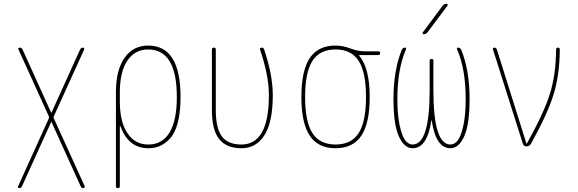

<svg xmlns="http://www.w3.org/2000/svg" viewBox="-20 -770 3040 1010"><path d="M81.1 219.7Q77.1 219.7 75.2 216.8Q73.2 213.9 75.2 210L237.3 -148.4Q238.3 -152.3 237.3 -157.2L77.1 -509.8Q75.2 -513.7 77.1 -516.6Q79.1 -519.5 83 -519.5Q93.8 -519.5 98.6 -509.8L249 -177.7Q249 -176.8 250 -176.8Q251 -176.8 251 -177.7L401.4 -509.8Q406.2 -519.5 417 -519.5Q419.9 -519.5 421.9 -516.6Q423.8 -513.7 422.9 -509.8L262.7 -157.2Q260.7 -152.3 262.7 -148.4L425.8 210Q426.8 213.9 424.3 216.8Q421.9 219.7 418.9 219.7Q409.2 219.7 404.3 210L251 -127.9Q251 -128.9 250 -128.9Q249 -128.9 249 -127.9L95.7 210Q90.8 219.7 81.1 219.7Z M610.4 -285.2V-235.4Q610.4 -128.9 650.4 -69.3Q690.4 -9.8 759.8 -9.8Q834 -9.8 872.1 -73.2Q910.2 -136.7 910.2 -259.8Q910.2 -509.8 759.8 -509.8Q689.5 -509.8 649.9 -450.7Q610.4 -391.6 610.4 -285.2ZM589.8 210V-285.2Q589.8 -400.4 634.8 -465.3Q679.7 -530.3 759.8 -530.3Q929.7 -530.3 929.7 -259.8Q929.7 -179.7 915 -124Q900.4 -68.4 873.5 -40.5Q846.7 -12.7 819.8 -1.5Q793 9.8 759.8 9.8Q656.2 9.8 613.3 -105.5Q613.3 -107.4 611.3 -107.4Q610.4 -107.4 610.4 -106.4V210Q610.4 219.7 600.1 219.7Q589.8 219.7 589.8 210Z M1250 9.8Q1170.9 9.8 1132.8 -38.6Q1094.7 -86.9 1094.7 -190.4V-509.8Q1094.7 -519.5 1105 -519.5Q1115.2 -519.5 1115.2 -509.8V-190.4Q1115.2 -95.7 1147 -52.7Q1178.7 -9.8 1250 -9.8Q1394.5 -9.8 1394.5 -269.5Q1394.5 -372.1 1347.7 -509.8Q1346.7 -513.7 1349.1 -516.6Q1351.6 -519.5 1356.4 -519.5Q1366.2 -519.5 1369.1 -510.7Q1415 -376 1415 -269.5Q1415 -128.9 1371.6 -59.6Q1328.1 9.8 1250 9.8Z M1866.7 -449.7Q1828.1 -509.8 1745.1 -509.8Q1662.1 -509.8 1623.5 -449.7Q1585 -389.6 1585 -259.8Q1585 -129.9 1623.5 -69.8Q1662.1 -9.8 1745.1 -9.8Q1828.1 -9.8 1866.7 -69.8Q1905.3 -129.9 1905.3 -259.8Q1905.3 -389.6 1866.7 -449.7ZM1745.1 -530.3Q1784.2 -530.3 1823.2 -515.1Q1862.3 -500 1900.4 -500H1969.7Q1979.5 -500 1980 -490.2Q1980.5 -480.5 1969.7 -480.5H1870.1Q1869.1 -480.5 1869.1 -479Q1869.1 -477.5 1869.6 -477.5Q1870.1 -477.5 1870.1 -476.6Q1924.8 -411.1 1924.8 -259.8Q1924.8 -122.1 1880.9 -56.2Q1836.9 9.8 1745.1 9.8Q1653.3 9.8 1609.4 -56.2Q1565.4 -122.1 1565.4 -260.3Q1565.4 -398.4 1609.4 -464.4Q1653.3 -530.3 1745.1 -530.3Z M2150.4 9.8Q2106.4 9.8 2078.1 -52.7Q2049.8 -115.2 2049.8 -250Q2049.8 -400.4 2093.8 -508.8Q2099.6 -519.5 2109.4 -519.5Q2119.1 -519.5 2115.2 -509.8Q2070.3 -404.3 2070.3 -250Q2070.3 -166 2082.5 -109.9Q2094.7 -53.7 2111.8 -31.7Q2128.9 -9.8 2150.4 -9.8Q2240.2 -9.8 2240.2 -294.9V-450.2Q2240.2 -460 2250 -460Q2259.8 -460 2259.8 -450.2V-294.9Q2259.8 -9.8 2349.6 -9.8Q2371.1 -9.8 2388.2 -31.7Q2405.3 -53.7 2417.5 -109.9Q2429.7 -166 2429.7 -250Q2429.7 -405.3 2384.8 -509.8Q2380.9 -519.5 2390.6 -519.5Q2399.4 -519.5 2406.2 -508.8Q2450.2 -399.4 2450.2 -250Q2450.2 -115.2 2421.9 -52.7Q2393.6 9.8 2349.6 9.8Q2272.5 9.8 2251 -135.7Q2251 -136.7 2250 -136.7Q2249 -136.7 2249 -135.7Q2227.5 9.8 2150.4 9.8ZM2209 -589.8Q2205.1 -589.8 2203.6 -593.3Q2202.1 -596.7 2204.1 -599.6L2308.6 -740.2Q2316.4 -750 2329.1 -750Q2333 -750 2334.5 -746.6Q2335.9 -743.2 2334 -740.2L2228.5 -599.6Q2220.7 -589.8 2209 -589.8Z M2730.5 -13.7 2573.2 -509.8Q2571.3 -513.7 2573.7 -516.6Q2576.2 -519.5 2580.1 -519.5Q2589.8 -519.5 2593.8 -509.8L2749 -15.6Q2749 -14.6 2750 -14.6Q2752 -14.6 2752 -15.6Q2840.8 -174.8 2872.6 -275.9Q2904.3 -377 2905.3 -508.8Q2905.3 -519.5 2915 -519.5Q2924.8 -519.5 2924.8 -508.8Q2923.8 -377.9 2892.6 -274.9Q2861.3 -171.9 2772.5 -12.7Q2763.7 0 2750 0Q2735.4 0 2730.5 -13.7Z"/></svg>

Font: Rounded-L Mgen+ 2m thin
Style: Regular
Weight: 100
Designer: [Source Han Sans]
Ryoko NISHIZUKA  (kana & ideographs); Paul D. Hunt (Latin, Greek & Cyrillic); Wenlong ZHANG  (bopomofo
Version: Version 1.059.20150602